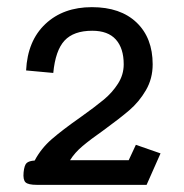

<svg xmlns="http://www.w3.org/2000/svg" viewBox="-20 -930 514 537"><path d="M44 -413ZM46 -448Q48 -468 54.5 -474Q61 -480 77 -481Q95 -515 125 -541Q155 -567 205 -602Q247 -632 270.5 -651.5Q294 -671 310 -696Q326 -721 326 -750Q326 -795 304 -819.5Q282 -844 238 -844Q186 -844 160.5 -816.5Q135 -789 129 -726L53 -733Q57 -816 107 -863Q157 -910 237 -910Q317 -910 362 -867Q407 -824 407 -750Q407 -710 388 -677.5Q369 -645 341.5 -621.5Q314 -598 270 -566Q233 -540 211 -521.5Q189 -503 176 -482H340L360 -525L429 -501L390 -413H83Q59 -413 51.5 -420Q44 -427 46 -448Z"/></svg>

Font: Niramit
Style: Regular
Weight: 400
Version: Version 1.000; ttfautohint (v1.6)